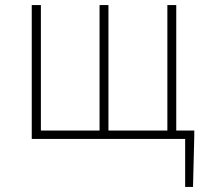

<svg xmlns="http://www.w3.org/2000/svg" viewBox="-20 -547 813 756"><path d="M141 -527V-33H372V-527H407V-33H639V-527H674V-33H745V-13L740 189H709V0H105V-527Z"/></svg>

Font: Kinto Sans Thin
Style: Regular
Weight: 100
Designer: Authors: Ryoko NISHIZUKA  (kana & ideographs); Paul D. Hunt (Latin, Greek & Cyrillic); Wenlong ZHANG  (bopomofo); Sandol
Foundry: Adobe Systems Incorporated, ookami Inc.
Version: Version 0.001